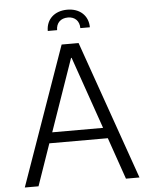

<svg xmlns="http://www.w3.org/2000/svg" viewBox="-60 -956 780 1004"><g transform="rotate(-5 330.0 -453.5)"><path d="M101 0 177 -219H484L560 0H631L375 -728H286L29 0ZM197 -275 329 -654H332L464 -275ZM220 -805H269C269 -842 292 -866 331 -866C368 -866 391 -842 391 -805H441C441 -866 397 -907 331 -907C264 -907 220 -866 220 -805Z"/></g></svg>

Font: Wafeq Light
Style: Regular
Weight: 300
Designer: Rasmus Andersson & Azza Alameddine
Foundry: Google & TypeTogether
Version: Version 3.000;January 28, 2025;FontCreator 15.0.0.3014 64-bi